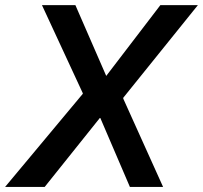

<svg xmlns="http://www.w3.org/2000/svg" viewBox="-45 -740 803 760"><path d="M352.1 -272.9H350.1L131.8 0H-24.9L282.7 -368.7V-371.1L121.1 -719.7H253.4L375.5 -439.5L589.8 -719.7H738.3L442.9 -353V-349.6L600.6 0H469.2Z"/></svg>

Font: Reddit Sans Fudge SmBold Italic
Style: Regular
Weight: 600
Italic angle: -11.25°
Designer: Stephen Hutchings
Version: Version 1.013